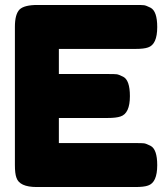

<svg xmlns="http://www.w3.org/2000/svg" viewBox="-20 -753 678 773"><path d="M217 -278H413Q448 -278 465 -284Q503 -296 503 -366Q503 -430 476 -444Q458 -453 450 -454Q442 -455 415 -455H217V-556H524Q560 -556 576 -562Q613 -574 613 -644Q613 -708 586 -722Q568 -731 560 -732Q552 -733 525 -733H131Q78 -733 59 -715Q40 -696 40 -645V-89Q40 -54 46 -38Q58 0 128 0H524Q560 0 576 -6Q613 -18 613 -88Q613 -152 586 -166Q568 -175 560 -176Q552 -177 525 -177H217Z"/></svg>

Font: FredokaOneMacrons
Style: Regular
Weight: 500
Designer: ""
Foundry: ""
Version: ""